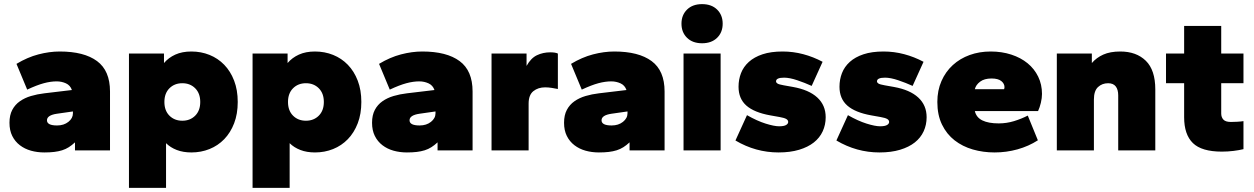

<svg xmlns="http://www.w3.org/2000/svg" viewBox="-20 -730 6088 932"><path d="M195 10Q161 10 130.5 1.5Q100 -7 76.5 -25Q53 -43 39.5 -70Q26 -97 26 -134Q26 -171 39.5 -196.5Q53 -222 76.5 -238.5Q100 -255 130.5 -264Q161 -273 195 -277L329 -293Q321 -316 300 -325.5Q279 -335 255 -335Q226 -335 192.5 -326Q159 -317 112 -295L60 -420Q113 -452 166.5 -466Q220 -480 270 -480Q388 -480 451 -433.5Q514 -387 514 -286V0H344V-39Q329 -25 314 -15.5Q299 -6 281.5 -0.5Q264 5 243 7.5Q222 10 195 10ZM257 -121Q290 -121 312 -138.5Q334 -156 334 -180V-189L257 -178Q208 -171 208 -146Q208 -121 257 -121Z M909 10Q869 10 838 -2Q807 -14 786 -35V182H606V-470H776V-424Q798 -450 831 -465Q864 -480 909 -480Q956 -480 997 -463.5Q1038 -447 1068.5 -415.5Q1099 -384 1116.5 -338.5Q1134 -293 1134 -235Q1134 -177 1116.5 -131.5Q1099 -86 1068.5 -54.5Q1038 -23 997 -6.5Q956 10 909 10ZM865 -144Q903 -144 927.5 -168.5Q952 -193 952 -235Q952 -277 927.5 -301.5Q903 -326 865 -326Q827 -326 802.5 -301.5Q778 -277 778 -235Q778 -193 802.5 -168.5Q827 -144 865 -144Z M1509 10Q1469 10 1438 -2Q1407 -14 1386 -35V182H1206V-470H1376V-424Q1398 -450 1431 -465Q1464 -480 1509 -480Q1556 -480 1597 -463.5Q1638 -447 1668.5 -415.5Q1699 -384 1716.5 -338.5Q1734 -293 1734 -235Q1734 -177 1716.5 -131.5Q1699 -86 1668.5 -54.5Q1638 -23 1597 -6.5Q1556 10 1509 10ZM1465 -144Q1503 -144 1527.5 -168.5Q1552 -193 1552 -235Q1552 -277 1527.5 -301.5Q1503 -326 1465 -326Q1427 -326 1402.5 -301.5Q1378 -277 1378 -235Q1378 -193 1402.5 -168.5Q1427 -144 1465 -144Z M1955 10Q1921 10 1890.5 1.5Q1860 -7 1836.5 -25Q1813 -43 1799.5 -70Q1786 -97 1786 -134Q1786 -171 1799.5 -196.5Q1813 -222 1836.5 -238.5Q1860 -255 1890.5 -264Q1921 -273 1955 -277L2089 -293Q2081 -316 2060 -325.5Q2039 -335 2015 -335Q1986 -335 1952.5 -326Q1919 -317 1872 -295L1820 -420Q1873 -452 1926.5 -466Q1980 -480 2030 -480Q2148 -480 2211 -433.5Q2274 -387 2274 -286V0H2104V-39Q2089 -25 2074 -15.5Q2059 -6 2041.5 -0.5Q2024 5 2003 7.5Q1982 10 1955 10ZM2017 -121Q2050 -121 2072 -138.5Q2094 -156 2094 -180V-189L2017 -178Q1968 -171 1968 -146Q1968 -121 2017 -121Z M2366 0V-470H2536V-410Q2557 -448 2586.5 -462Q2616 -476 2651 -476Q2676 -476 2688 -470V-298Q2673 -301 2657.5 -303.5Q2642 -306 2626 -306Q2592 -306 2569 -287.5Q2546 -269 2546 -227V0Z M2887 10Q2853 10 2822.5 1.5Q2792 -7 2768.5 -25Q2745 -43 2731.5 -70Q2718 -97 2718 -134Q2718 -171 2731.5 -196.5Q2745 -222 2768.5 -238.5Q2792 -255 2822.5 -264Q2853 -273 2887 -277L3021 -293Q3013 -316 2992 -325.5Q2971 -335 2947 -335Q2918 -335 2884.5 -326Q2851 -317 2804 -295L2752 -420Q2805 -452 2858.5 -466Q2912 -480 2962 -480Q3080 -480 3143 -433.5Q3206 -387 3206 -286V0H3036V-39Q3021 -25 3006 -15.5Q2991 -6 2973.5 -0.5Q2956 5 2935 7.5Q2914 10 2887 10ZM2949 -121Q2982 -121 3004 -138.5Q3026 -156 3026 -180V-189L2949 -178Q2900 -171 2900 -146Q2900 -121 2949 -121Z M3298 0V-470H3478V0ZM3388 -520Q3342 -520 3315 -546.5Q3288 -573 3288 -615Q3288 -657 3315 -683.5Q3342 -710 3388 -710Q3434 -710 3461 -683.5Q3488 -657 3488 -615Q3488 -573 3461 -546.5Q3434 -520 3388 -520Z M3759 10Q3648 10 3550 -48L3606 -171Q3655 -143 3696.5 -130Q3738 -117 3762 -117Q3785 -117 3795.5 -123Q3806 -129 3806 -138Q3806 -147 3796.5 -152.5Q3787 -158 3764 -162L3719 -170Q3641 -184 3603 -217.5Q3565 -251 3565 -309Q3565 -344 3577 -375Q3589 -406 3615 -429.5Q3641 -453 3681.5 -466.5Q3722 -480 3779 -480Q3830 -480 3879 -467Q3928 -454 3973 -430L3920 -313Q3887 -328 3850 -340.5Q3813 -353 3786 -353Q3747 -353 3747 -335Q3747 -329 3754 -324.5Q3761 -320 3784 -316L3829 -308Q3907 -294 3947.5 -256.5Q3988 -219 3988 -161Q3988 -124 3973.5 -92.5Q3959 -61 3930.5 -38.5Q3902 -16 3859 -3Q3816 10 3759 10Z M4249 10Q4138 10 4040 -48L4096 -171Q4145 -143 4186.5 -130Q4228 -117 4252 -117Q4275 -117 4285.5 -123Q4296 -129 4296 -138Q4296 -147 4286.5 -152.5Q4277 -158 4254 -162L4209 -170Q4131 -184 4093 -217.5Q4055 -251 4055 -309Q4055 -344 4067 -375Q4079 -406 4105 -429.5Q4131 -453 4171.5 -466.5Q4212 -480 4269 -480Q4320 -480 4369 -467Q4418 -454 4463 -430L4410 -313Q4377 -328 4340 -340.5Q4303 -353 4276 -353Q4237 -353 4237 -335Q4237 -329 4244 -324.5Q4251 -320 4274 -316L4319 -308Q4397 -294 4437.5 -256.5Q4478 -219 4478 -161Q4478 -124 4463.5 -92.5Q4449 -61 4420.5 -38.5Q4392 -16 4349 -3Q4306 10 4249 10Z M4808 10Q4752 10 4702 -4.5Q4652 -19 4613.5 -49Q4575 -79 4552.5 -125.5Q4530 -172 4530 -235Q4530 -291 4550 -336.5Q4570 -382 4605 -414Q4640 -446 4687 -463Q4734 -480 4789 -480Q4843 -480 4889 -465Q4935 -450 4968 -423Q5001 -396 5019.5 -358Q5038 -320 5038 -274Q5038 -254 5032.5 -231Q5027 -208 5019 -191H4712Q4719 -160 4748.5 -145.5Q4778 -131 4828 -131Q4866 -131 4902 -142Q4938 -153 4969 -169L5018 -49Q4973 -20 4919 -5Q4865 10 4808 10ZM4793 -349Q4758 -349 4737.5 -333.5Q4717 -318 4712 -297H4854Q4856 -303 4856 -307Q4856 -324 4840.5 -336.5Q4825 -349 4793 -349Z M5408 0V-267Q5408 -295 5396 -310.5Q5384 -326 5359 -326Q5330 -326 5310 -307.5Q5290 -289 5290 -247V0H5110V-470H5280V-424Q5302 -450 5335.5 -465Q5369 -480 5418 -480Q5496 -480 5542 -435Q5588 -390 5588 -296V0Z M5911 6Q5813 6 5770.5 -35.5Q5728 -77 5728 -161V-326H5640V-470H5728V-604H5908V-470H6016V-326H5908V-179Q5908 -161 5918.5 -149.5Q5929 -138 5955 -138Q5968 -138 5986 -139Q6004 -140 6016 -142V-6Q5996 -1 5968 2.5Q5940 6 5911 6Z"/></svg>

Font: Celebes Black
Style: Regular
Weight: 900
Designer: Anugrah Pasau
Foundry: Lafontype
Version: Version 1.000; ttfautohint (v1.8.4)